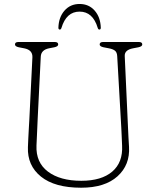

<svg xmlns="http://www.w3.org/2000/svg" viewBox="-20 -906 770 942"><path d="M575 -281 555 -631Q554 -649.5 543.8 -657.5Q533.5 -665.5 514 -669L488 -674Q469 -678 469 -688Q469 -700 486 -700H661Q678 -700 678 -688Q678 -678 659 -674L633 -669Q590.5 -661 592 -631L608 -281Q609 -257 610.2 -234Q611.5 -211 613 -186Q618.5 -97 556.5 -41Q494.5 15 378 15Q248.5 15 181 -39.5Q113.5 -94 117 -184Q117.5 -200.5 118.8 -226Q120 -251.5 121.5 -277.2Q123 -303 124 -321L139 -625Q140.5 -661 98.5 -669L72.5 -674Q53.5 -678 53.5 -688Q53.5 -700 70.5 -700H248.5Q265.5 -700 265.5 -688Q265.5 -678 246.5 -674L220.5 -669Q181.5 -661 180 -628L165 -326Q163 -285.5 161.8 -253.5Q160.5 -221.5 159 -192Q155.5 -109 215.2 -64Q275 -19 379 -19Q478 -19 530.8 -64.2Q583.5 -109.5 579 -192Q577.5 -223.5 576.8 -243.2Q576 -263 575 -281ZM370.5 -849Q305.5 -849 281.5 -769Q279 -761 273.5 -761Q266.5 -761 266.5 -770Q268 -821.5 296.5 -854Q325 -886.5 370.5 -886.5Q416 -886.5 444.5 -854Q473 -821.5 474.5 -770Q474.5 -761 467.5 -761Q462 -761 459.5 -769Q435.5 -849 370.5 -849Z"/></svg>

Font: Fraunces 9pt SuperSoft Thin
Style: Regular
Weight: 100
Version: Version 1.000;[b76b70a41]